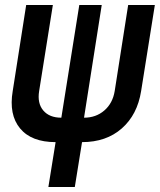

<svg xmlns="http://www.w3.org/2000/svg" viewBox="-20 -570 641 770"><path d="M174 180 203 0Q106 0 60.5 -55Q15 -110 31 -205L85 -550H192L137 -205Q129 -156 153.5 -127Q178 -98 226 -98L298 -550H388L317 -98Q365 -98 398.5 -127Q432 -156 440 -205L494 -550H601L546 -205Q531 -110 468.5 -55Q406 0 309 0L280 180Z"/></svg>

Font: JetBrains Mono NL
Style: Bold Italic
Weight: 700
Italic angle: -9°
Designer: Philipp Nurullin, Konstantin Bulenkov
Foundry: JetBrains
Version: Version 2.304; ttfautohint (v1.8.4.7-5d5b)